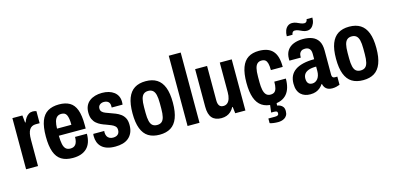

<svg xmlns="http://www.w3.org/2000/svg" viewBox="-79 -1220 3920 1911"><g transform="rotate(-15 1880.5 -264.0)"><path d="M50 0V-527H153L161 -452H166Q176 -479 189.5 -498Q203 -517 221 -528Q239 -539 262 -539Q273 -539 282.5 -537Q292 -535 299 -532V-408H258Q237 -408 220.5 -399.5Q204 -391 193.5 -374.5Q183 -358 178 -332.5Q173 -307 173 -272V0Z M530 12Q459 12 413.5 -16Q368 -44 346 -105Q324 -166 324 -263Q324 -363 347 -423.5Q370 -484 416.5 -511.5Q463 -539 533 -539Q598 -539 641.5 -514Q685 -489 706.5 -431.5Q728 -374 728 -276V-238H451Q452 -186 459 -152Q466 -118 483 -101.5Q500 -85 531 -85Q548 -85 561.5 -90.5Q575 -96 584.5 -108Q594 -120 599 -139.5Q604 -159 604 -185H726Q726 -135 713 -98Q700 -61 674.5 -36.5Q649 -12 613 0Q577 12 530 12ZM452 -311H600Q600 -347 596 -371.5Q592 -396 584.5 -412Q577 -428 563.5 -435Q550 -442 531 -442Q503 -442 486 -427Q469 -412 461 -383.5Q453 -355 452 -311Z M969 12Q919 12 884.5 0.5Q850 -11 828 -32Q806 -53 795.5 -81.5Q785 -110 785 -144Q785 -149 785.5 -155.5Q786 -162 787 -167H900Q899 -162 899 -157.5Q899 -153 899 -148Q900 -127 908 -112Q916 -97 932 -88.5Q948 -80 969 -80Q989 -80 1004 -86.5Q1019 -93 1027.5 -106.5Q1036 -120 1036 -141Q1036 -166 1021.5 -180Q1007 -194 984 -203.5Q961 -213 934 -223Q909 -231 884.5 -242.5Q860 -254 839.5 -271.5Q819 -289 806.5 -316Q794 -343 794 -384Q794 -424 807.5 -453Q821 -482 846 -501Q871 -520 904 -529.5Q937 -539 975 -539Q1013 -539 1044 -530Q1075 -521 1098 -503.5Q1121 -486 1133.5 -460.5Q1146 -435 1146 -403Q1146 -396 1145.5 -387.5Q1145 -379 1144 -373H1032V-391Q1032 -410 1024.5 -422Q1017 -434 1003.5 -440.5Q990 -447 971 -447Q957 -447 946 -443Q935 -439 927 -432Q919 -425 915 -416Q911 -407 911 -394Q911 -374 923.5 -361Q936 -348 957 -340Q978 -332 1003 -323Q1029 -314 1056.5 -303Q1084 -292 1107 -275Q1130 -258 1144.5 -231Q1159 -204 1159 -160Q1159 -114 1144.5 -81.5Q1130 -49 1104.5 -28Q1079 -7 1044.5 2.5Q1010 12 969 12Z M1425 12Q1356 12 1310 -16.5Q1264 -45 1240.5 -106Q1217 -167 1217 -263Q1217 -360 1240.5 -420.5Q1264 -481 1310 -510Q1356 -539 1425 -539Q1494 -539 1540 -510Q1586 -481 1609.5 -420.5Q1633 -360 1633 -263Q1633 -167 1609.5 -106Q1586 -45 1540 -16.5Q1494 12 1425 12ZM1425 -88Q1454 -88 1472 -102.5Q1490 -117 1498 -149.5Q1506 -182 1506 -234V-292Q1506 -345 1498 -377Q1490 -409 1472 -424Q1454 -439 1425 -439Q1396 -439 1378 -424Q1360 -409 1352 -377Q1344 -345 1344 -292V-234Q1344 -182 1352 -149.5Q1360 -117 1378 -102.5Q1396 -88 1425 -88Z M1714 0V-724H1837V0Z M2061 12Q1998 12 1965.5 -24.5Q1933 -61 1933 -140V-527H2056V-170Q2056 -153 2059.5 -140Q2063 -127 2069.5 -118Q2076 -109 2086.5 -104.5Q2097 -100 2112 -100Q2135 -100 2152 -114Q2169 -128 2178 -155.5Q2187 -183 2187 -220V-527H2310V0H2205L2197 -67H2192Q2178 -41 2159 -23.5Q2140 -6 2115.5 3Q2091 12 2061 12Z M2591 12Q2522 12 2478 -17.5Q2434 -47 2412.5 -108Q2391 -169 2391 -263Q2391 -360 2413.5 -421Q2436 -482 2480.5 -510.5Q2525 -539 2592 -539Q2640 -539 2675.5 -526.5Q2711 -514 2734.5 -488Q2758 -462 2769.5 -421.5Q2781 -381 2781 -323H2659Q2659 -365 2652.5 -390.5Q2646 -416 2632 -427.5Q2618 -439 2592 -439Q2568 -439 2551 -425Q2534 -411 2526 -379Q2518 -347 2518 -292V-233Q2518 -191 2524.5 -158Q2531 -125 2547.5 -106.5Q2564 -88 2593 -88Q2618 -88 2633 -99Q2648 -110 2655 -135.5Q2662 -161 2662 -203H2781Q2781 -152 2769.5 -112Q2758 -72 2734.5 -44.5Q2711 -17 2675 -2.5Q2639 12 2591 12ZM2596 196Q2573 196 2549.5 193Q2526 190 2510 184V136H2578Q2597 136 2607 130.5Q2617 125 2617 110Q2617 96 2608.5 91Q2600 86 2580 86H2552L2566 -24H2632L2627 34Q2642 36 2658.5 43.5Q2675 51 2686 66.5Q2697 82 2697 109Q2697 136 2687 153Q2677 170 2661 179.5Q2645 189 2628 192.5Q2611 196 2596 196Z M2977 12Q2949 12 2924.5 4Q2900 -4 2881 -21.5Q2862 -39 2851.5 -66.5Q2841 -94 2841 -133Q2841 -179 2857 -212.5Q2873 -246 2905.5 -269Q2938 -292 2987.5 -304Q3037 -316 3103 -316V-372Q3103 -393 3097 -408Q3091 -423 3077.5 -432Q3064 -441 3043 -441Q3018 -441 3004 -431.5Q2990 -422 2984.5 -408Q2979 -394 2979 -376V-366H2862Q2861 -371 2861 -375Q2861 -379 2861 -385Q2861 -436 2884 -470.5Q2907 -505 2949 -522Q2991 -539 3047 -539Q3101 -539 3141 -523Q3181 -507 3203.5 -471Q3226 -435 3226 -372V-122Q3226 -106 3233.5 -97.5Q3241 -89 3255 -89H3281V-5Q3266 1 3246 6Q3226 11 3203 11Q3177 11 3158.5 2.5Q3140 -6 3129 -21.5Q3118 -37 3114 -57H3109Q3097 -38 3078.5 -22Q3060 -6 3035.5 3Q3011 12 2977 12ZM3023 -87Q3041 -87 3055.5 -95Q3070 -103 3080.5 -116.5Q3091 -130 3097 -150Q3103 -170 3103 -194V-240Q3054 -240 3024.5 -229Q2995 -218 2981.5 -198.5Q2968 -179 2968 -152Q2968 -131 2974 -116.5Q2980 -102 2992.5 -94.5Q3005 -87 3023 -87ZM2899 -607Q2899 -641 2909 -666.5Q2919 -692 2938 -706.5Q2957 -721 2983 -721Q3006 -721 3026 -712.5Q3046 -704 3065 -695.5Q3084 -687 3102 -687Q3116 -687 3123.5 -696Q3131 -705 3134 -721H3193Q3193 -688 3182.5 -663Q3172 -638 3153.5 -623Q3135 -608 3108 -608Q3086 -608 3066 -617Q3046 -626 3027.5 -634Q3009 -642 2989 -642Q2976 -642 2968 -633Q2960 -624 2958 -607Z M3522 12Q3453 12 3407 -16.5Q3361 -45 3337.5 -106Q3314 -167 3314 -263Q3314 -360 3337.5 -420.5Q3361 -481 3407 -510Q3453 -539 3522 -539Q3591 -539 3637 -510Q3683 -481 3706.5 -420.5Q3730 -360 3730 -263Q3730 -167 3706.5 -106Q3683 -45 3637 -16.5Q3591 12 3522 12ZM3522 -88Q3551 -88 3569 -102.5Q3587 -117 3595 -149.5Q3603 -182 3603 -234V-292Q3603 -345 3595 -377Q3587 -409 3569 -424Q3551 -439 3522 -439Q3493 -439 3475 -424Q3457 -409 3449 -377Q3441 -345 3441 -292V-234Q3441 -182 3449 -149.5Q3457 -117 3475 -102.5Q3493 -88 3522 -88Z"/></g></svg>

Font: Archivo Condensed
Style: Bold
Weight: 700
Width: 3
Designer: Hector Gatti
Foundry: Omnibus-Type
Version: Version 2.001